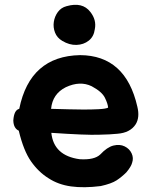

<svg xmlns="http://www.w3.org/2000/svg" viewBox="-20 -772 629 808"><path d="M404 11Q449 1 470.5 -13Q492 -27 512 -47Q532 -71 536 -87Q543 -107 534 -126.5Q525 -146 504.5 -156Q484 -166 457.5 -159.5Q431 -153 402 -122Q377 -98 315 -102Q206 -117 196 -213Q343 -203 395 -205Q446 -206 473 -209Q528 -213 551 -249Q569 -278 558 -323Q509 -539 317 -540Q106 -536 61 -314Q39 -309 36 -265Q37 -232 59 -222Q79 -138 110.5 -93Q142 -48 184 -22Q225 5 279 12.5Q333 20 404 11ZM195 -314Q201 -377 257 -405Q317 -433 366 -409Q409 -386 421.5 -360.5Q434 -335 435 -319Q425 -314 395.5 -312.5Q366 -311 331 -311Q296 -311 270 -312Q231 -313 195 -314ZM379 -649Q387 -688 360 -722Q327 -765 260 -746Q237 -740 223.5 -721.5Q210 -703 206.5 -680Q203 -657 211.5 -635Q220 -613 242 -600Q272 -582 302 -583Q332 -584 353.5 -601Q375 -618 379 -649Z"/></svg>

Font: Balsamiq Sans
Style: Bold
Weight: 700
Designer: Michael Angeles
Foundry: Balsamiq SRL
Version: Version 1.020; ttfautohint (v1.8.4.7-5d5b);gftools[0.9.26]